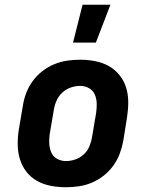

<svg xmlns="http://www.w3.org/2000/svg" viewBox="-20 -779 640 807"><path d="M257 8Q224 8 193 2Q162 -4 136 -18.5Q110 -33 91.5 -56.5Q73 -80 64 -109Q55 -138 54.5 -170Q54 -202 59 -234L76 -334Q80 -361 90 -387.5Q100 -414 117 -437.5Q134 -461 157.5 -479.5Q181 -498 208 -509Q235 -520 262 -524Q289 -528 316 -528Q349 -528 380 -522Q411 -516 437 -501.5Q463 -487 482 -463.5Q501 -440 510 -411Q519 -382 519 -350Q519 -318 514 -286L498 -186Q493 -159 483 -132.5Q473 -106 456 -82.5Q439 -59 415.5 -40.5Q392 -22 365.5 -11Q339 0 311.5 4Q284 8 257 8ZM257 -102Q277 -102 297 -109Q317 -116 332.5 -130.5Q348 -145 356 -164.5Q364 -184 367 -204L384 -304Q387 -324 386.5 -344Q386 -364 378.5 -381.5Q371 -399 354 -408.5Q337 -418 317 -418Q297 -418 277 -411Q257 -404 241.5 -389.5Q226 -375 217.5 -355.5Q209 -336 206 -316L189 -216Q186 -196 187 -176Q188 -156 195.5 -138.5Q203 -121 220 -111.5Q237 -102 257 -102ZM287 -600 327 -759H444L383 -600Z"/></svg>

Font: Iosevka HT Extrabold Extended
Style: Italic
Weight: 800
Width: 7
Italic angle: -9°
Monospace: yes
Designer: Belleve Invis
Foundry: Belleve Invis
Version: Version 32.3.0; ttfautohint (v1.8.4)